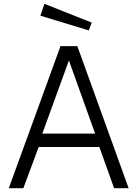

<svg xmlns="http://www.w3.org/2000/svg" viewBox="-20 -983 716 1003"><path d="M102 0 182 -215H499L576 0H652L384 -742H296L26 0ZM191 -901 444 -824 459 -865 212 -963ZM340 -667 477 -285H201Z"/></svg>

Font: Cheyenne Sans Light
Style: Regular
Weight: 300
Designer: The Public Sans project authors (U.S. Web Design System), Libre Franklin designed by Pablo Impallari and Rodrigo Fuenzal
Foundry: The Cheyenne Sans Project Authors
Version: Version 2.007